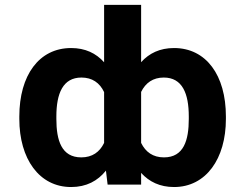

<svg xmlns="http://www.w3.org/2000/svg" viewBox="-20 -747 992 777"><path d="M894.2 -265.6V-275.6C894.2 -442.5 814.3 -552.6 684.3 -552.6C627.1 -552.6 583.8 -531.6 551.1 -495.4V-727.3H401.3V-495C368.6 -531.6 324.9 -552.6 267.8 -552.6C138.1 -552.6 58.2 -442.5 58.2 -275.6V-265.6C58.2 -104.4 138.5 9.9 267.8 9.9C329.5 9.9 375.4 -14.9 408.7 -56.5L415.5 0H551.1V-47.2C583.8 -11.4 627.1 9.9 684.3 9.9C813.6 9.9 894.2 -104.4 894.2 -265.6ZM208.1 -265.6V-275.6C208.1 -368.6 234.4 -433.2 309.7 -433.2C353 -433.2 383.5 -411.9 401.3 -374.3V-168.7C383.5 -131.7 353.3 -110.1 308.9 -110.1C228.7 -110.1 208.1 -179.3 208.1 -265.6ZM551.1 -168.7V-375C569.2 -411.9 599.4 -433.2 642.8 -433.2C718 -433.2 744 -368.6 744 -275.6V-265.6C744 -179.3 723.7 -110.1 643.5 -110.1C599.1 -110.1 569.2 -131.7 551.1 -168.7Z"/></svg>

Font: Magic Ui Pro
Style: Bold
Weight: 700
Designer: Stefan Endress, Andreas Faust
Version: Version 1.000;FEAKit 1.0